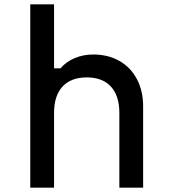

<svg xmlns="http://www.w3.org/2000/svg" viewBox="-20 -868 790 888"><path d="M120 -848H230V-552H260Q285 -582 325 -599Q365 -616 411 -616Q480 -616 532.5 -586Q585 -556 613.5 -501.5Q642 -447 642 -376V0H532V-346Q532 -425 493 -467.5Q454 -510 381 -510Q308 -510 269 -467.5Q230 -425 230 -346V0H120Z"/></svg>

Font: Martian Mono Custom sWd Rg
Style: Regular
Weight: 400
Width: 6
Monospace: yes
Designer: Alex Havermale
Foundry: Evil Martians
Version: Version 1.000